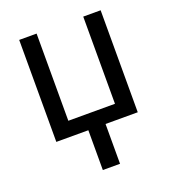

<svg xmlns="http://www.w3.org/2000/svg" viewBox="-136 -640 850 952"><g transform="rotate(-20 289.0 -164.0)"><path d="M74.2 0V-538.1H166V-78.1H412.1V-538.1H503.9V0H334V210H243.2V0Z"/></g></svg>

Font: Gothic A1 Medium
Style: Regular
Weight: 500
Designer: HanYang I&C Co.,Ltd.
Foundry: HanYang I&C Co.,Ltd.
Version: Version 2.50